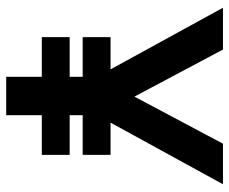

<svg xmlns="http://www.w3.org/2000/svg" viewBox="-80 -660 740 620"><g transform="rotate(90 290.0 -350.0)"><path d="M228 0H352V-115H480V-205H352V-247H480V-337H376L575 -700H444L292 -414L140 -700H5L204 -337H100V-247H228V-205H100V-115H228Z"/></g></svg>

Font: CommitMono-dimboump
Style: Bold
Weight: 700
Monospace: yes
Designer: Eigil Nikolajsen
Foundry: Eigil Nikolajsen
Version: Version 1.143